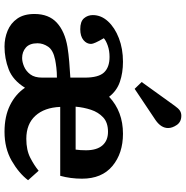

<svg xmlns="http://www.w3.org/2000/svg" viewBox="-6 -824 843 872"><g transform="rotate(90 416.0 -387.5)"><path d="M191 14Q153 14 119 0Q85 -14 64 -44Q43 -74 43 -122Q43 -187 82.5 -223.5Q122 -260 193 -272Q224 -277 260.5 -280Q297 -283 332 -285V-351Q332 -413 308.5 -438Q285 -463 238 -463Q210 -463 187 -455Q164 -447 153 -437Q179 -393 179 -379Q179 -359 161.5 -344.5Q144 -330 112 -330Q77 -330 62.5 -347Q48 -364 48 -387Q48 -425 76.5 -456Q105 -487 153 -505.5Q201 -524 260 -524Q310 -524 351 -510Q392 -496 419 -461Q486 -524 587 -524Q676 -524 733.5 -476Q791 -428 791 -338Q791 -286 778 -239H465Q468 -167 505.5 -126Q543 -85 610 -85Q661 -85 696 -103Q731 -121 755 -141L798 -93Q766 -51 709.5 -18.5Q653 14 578 14Q508 14 457.5 -11Q407 -36 378 -79Q344 -24 294.5 -5Q245 14 191 14ZM464 -309H659Q662 -330 662 -356Q662 -405 640 -430.5Q618 -456 578 -456Q536 -456 512.5 -434Q489 -412 478 -378.5Q467 -345 464 -309ZM243 -66Q261 -66 282 -75Q303 -84 317.5 -103.5Q332 -123 332 -157V-224Q308 -224 287 -221.5Q266 -219 251 -216Q207 -207 191.5 -184Q176 -161 176 -136Q176 -100 195.5 -83Q215 -66 243 -66ZM383 -577 352 -609 460 -759Q472 -776 482 -782.5Q492 -789 505 -789Q533 -789 547 -768.5Q561 -748 561 -729Q561 -697 525 -672Z"/></g></svg>

Font: Literata SemiBold
Style: Regular
Weight: 600
Designer: Latin by Veronika Burian and Jose Scaglione. Greek by Irene Vlachou. Cyrillic by Vera Evstafieva.
Foundry: TypeTogether
Version: Version 3.103; ttfautohint (v1.8.4.7-5d5b);gftools[0.9.29]